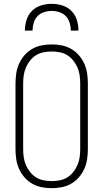

<svg xmlns="http://www.w3.org/2000/svg" viewBox="-20 -975 540 1003"><path d="M250 8Q224 8 198 3Q172 -2 149 -15Q126 -28 108.5 -48Q91 -68 80 -92Q69 -116 65 -142.5Q61 -169 61 -195V-540Q61 -566 65 -592.5Q69 -619 80 -643Q91 -667 108.5 -687Q126 -707 149 -720Q172 -733 198 -738Q224 -743 250 -743Q276 -743 302 -738Q328 -733 351 -720Q374 -707 391.5 -687Q409 -667 420 -643Q431 -619 435 -592.5Q439 -566 439 -540V-195Q439 -169 435 -142.5Q431 -116 420 -92Q409 -68 391.5 -48Q374 -28 351 -15Q328 -2 302 3Q276 8 250 8ZM250 -29Q271 -29 292 -33Q313 -37 331 -48Q349 -59 362.5 -76Q376 -93 384.5 -112.5Q393 -132 396 -153Q399 -174 399 -195V-540Q399 -561 396 -582Q393 -603 384.5 -622.5Q376 -642 362.5 -659Q349 -676 331 -687Q313 -698 292 -702Q271 -706 250 -706Q229 -706 208 -702Q187 -698 169 -687Q151 -676 137.5 -659Q124 -642 115.5 -622.5Q107 -603 104 -582Q101 -561 101 -540V-195Q101 -174 104 -153Q107 -132 115.5 -112.5Q124 -93 137.5 -76Q151 -59 169 -48Q187 -37 208 -33Q229 -29 250 -29ZM110 -815Q110 -843 118.5 -870.5Q127 -898 147 -918Q167 -938 194.5 -946.5Q222 -955 250 -955Q278 -955 305.5 -946.5Q333 -938 353 -918Q373 -898 381.5 -870.5Q390 -843 390 -815H350Q350 -835 344 -855.5Q338 -876 324 -890.5Q310 -905 290 -911.5Q270 -918 250 -918Q230 -918 210 -911.5Q190 -905 176 -890.5Q162 -876 156 -855.5Q150 -835 150 -815Z"/></svg>

Font: Iosevka SS18 Extralight
Style: Regular
Weight: 200
Monospace: yes
Designer: Belleve Invis
Foundry: Belleve Invis
Version: Version 25.1.1; ttfautohint (v1.8.4)